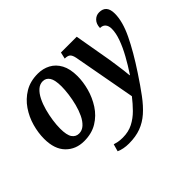

<svg xmlns="http://www.w3.org/2000/svg" viewBox="-159 -815 1324 1324"><g transform="rotate(-45 503.0 -153.0)"><path d="M226 10Q145 10 93 -43Q41 -96 41 -197Q41 -255 58 -316Q75 -377 110.5 -429Q146 -481 200 -513.5Q254 -546 328 -546Q378 -546 419.5 -524Q461 -502 485.5 -456.5Q510 -411 510 -340Q510 -284 493.5 -223.5Q477 -163 442.5 -109.5Q408 -56 354 -23Q300 10 226 10ZM432 240Q379 240 339 222L354 169Q366 173 385 177Q404 181 431 181Q487 181 530.5 158.5Q574 136 609.5 100Q645 64 677 23L593 -435Q587 -465 574.5 -476.5Q562 -488 533 -488L544 -536H698L744 -272Q748 -246 753.5 -209.5Q759 -173 763 -140Q767 -107 768 -90H771Q808 -146 839.5 -203Q871 -260 889.5 -311.5Q908 -363 908 -404Q908 -432 894.5 -448.5Q881 -465 854 -465Q855 -503 876 -524.5Q897 -546 926 -546Q997 -546 997 -463Q997 -386 949 -286Q901 -186 819 -62Q769 14 727 70.5Q685 127 642.5 164.5Q600 202 549.5 221Q499 240 432 240ZM238 -52Q268 -52 291.5 -73.5Q315 -95 332 -130.5Q349 -166 360 -208.5Q371 -251 376.5 -293Q382 -335 382 -368Q382 -431 364 -458Q346 -485 315 -485Q286 -485 262.5 -464Q239 -443 221.5 -408Q204 -373 192.5 -330.5Q181 -288 175 -246Q169 -204 169 -169Q169 -105 187.5 -78.5Q206 -52 238 -52Z"/></g></svg>

Font: Noto Serif SemiCondensed SemiBold
Style: Italic
Weight: 600
Width: 4
Italic angle: -12°
Designer: Monotype Design Team
Foundry: Monotype Imaging Inc.
Version: Version 2.014; ttfautohint (v1.8.4.7-5d5b)